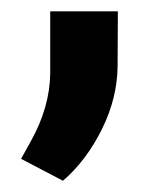

<svg xmlns="http://www.w3.org/2000/svg" viewBox="-20 -140 284 338"><path d="M90.8 178.2C118.7 154.3 141.6 123.5 159.7 86.9C177.7 50.3 186.5 13.7 187 -22.5L187.5 -120.1H68.4V-10.7C67.9 28.8 56.6 68.4 34.7 107.9L17.1 139.6Z"/></svg>

Font: Shabnam
Style: Bold
Weight: 700
Foundry: DejaVu fonts team - Redesigned by Saber Rastikerdar - Based on Vazir font
Version: Version 5.0.1